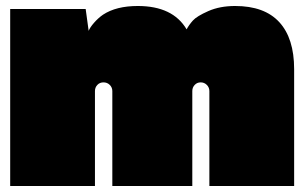

<svg xmlns="http://www.w3.org/2000/svg" viewBox="-20 -621 1017 641"><path d="M679 0V-317Q679 -329 670.5 -337.5Q662 -346 650 -346Q638 -346 630 -337.5Q622 -329 622 -317V0H355V-317Q355 -329 346.5 -337.5Q338 -346 325.5 -346Q313 -346 305 -337.5Q297 -329 297 -317V0H14V-591H266L276 -518Q280 -529 294 -545Q308 -561 324 -572Q368 -601 440 -601Q557 -601 603 -523Q611 -538 624 -552.5Q637 -567 675.5 -584Q714 -601 765 -601Q863 -601 912.5 -547Q962 -493 962 -390V0Z"/></svg>

Font: Erica One
Style: Regular
Weight: 400
Designer: Miguel Hernandez
Foundry: Miguel Hernandez
Version: Version 1.003